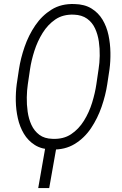

<svg xmlns="http://www.w3.org/2000/svg" viewBox="-20 -741 613 964"><path d="M265.6 -14.6 227.1 203.1H171.9L210 -14.6ZM529.8 -393.1 518.6 -318.8Q510.3 -263.2 490.2 -205.1Q470.2 -147 437 -97.4Q403.8 -47.9 355 -18.1Q306.2 11.7 240.2 9.8Q189.5 8.8 155 -12.9Q120.6 -34.7 99.9 -69.6Q79.1 -104.5 69.6 -147.2Q60.1 -189.9 59.3 -234.1Q58.6 -278.3 64 -318.4L75.2 -393.1Q83.5 -447.8 103.5 -505.9Q123.5 -564 157 -613.3Q190.4 -662.6 239 -692.9Q287.6 -723.1 354 -720.7Q404.8 -719.7 439.5 -698.2Q474.1 -676.8 494.9 -642.1Q515.6 -607.4 524.7 -564.7Q533.7 -522 534.4 -477.5Q535.2 -433.1 529.8 -393.1ZM463.9 -318.4 475.1 -395Q480 -424.8 480.7 -460.7Q481.4 -496.6 476.3 -532.2Q471.2 -567.9 457.3 -598.1Q443.4 -628.4 417.2 -647.2Q391.1 -666 350.6 -667.5Q296.4 -669.4 258.3 -643.6Q220.2 -617.7 194.1 -575.7Q168 -533.7 152.6 -485.4Q137.2 -437 130.9 -394L119.6 -317.4Q115.2 -288.1 114.5 -252.2Q113.8 -216.3 118.9 -180.2Q124 -144 137.9 -113.8Q151.9 -83.5 177.5 -64.2Q203.1 -44.9 243.7 -43.9Q298.3 -41.5 336.9 -67.1Q375.5 -92.8 401.6 -135Q427.7 -177.2 442.6 -225.8Q457.5 -274.4 463.9 -318.4Z"/></svg>

Font: Roboto Condensed Light
Style: Italic
Weight: 300
Italic angle: -12°
Designer: Christian Robertson
Foundry: Google
Version: Version 3.0; 2020